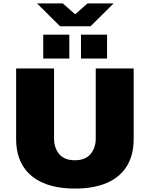

<svg xmlns="http://www.w3.org/2000/svg" viewBox="-20 -1087 873 1119"><path d="M417 12Q309 12 232.5 -20.5Q156 -53 115 -117.5Q74 -182 74 -277V-688H295V-280Q295 -225 325 -189Q355 -153 416 -153Q477 -153 507.5 -189Q538 -225 538 -280V-688H759V-277Q759 -182 718.5 -117.5Q678 -53 601.5 -20.5Q525 12 417 12ZM232 -746V-885H384V-746ZM452 -746V-885H604V-746ZM196 -1067H346L447 -978H389L490 -1067H642L508 -934H330Z"/></svg>

Font: Archivo SemiBold Black
Style: Regular
Weight: 900
Version: Version 2.001